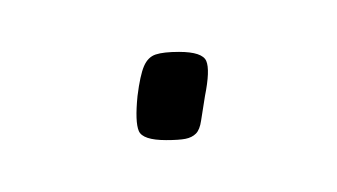

<svg xmlns="http://www.w3.org/2000/svg" viewBox="-20 -324 130 74"><path d="M33 -287Q34 -295 35.5 -298.5Q37 -302 40 -303Q43 -304 49 -304Q58 -304 59.5 -300.5Q61 -297 59 -287Q58 -281 57.5 -277.5Q57 -274 55.5 -272.5Q54 -271 51.5 -270.5Q49 -270 44 -270Q35 -270 33.5 -273.5Q32 -277 33 -287Z"/></svg>

Font: Georama
Style: Italic
Weight: 400
Width: 2
Italic angle: -9°
Designer: Jean-Baptiste Levee
Foundry: Production Type
Version: Version 1.000